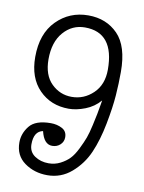

<svg xmlns="http://www.w3.org/2000/svg" viewBox="-76 -692 565 755"><g transform="rotate(10 206.5 -314.5)"><path d="M327 -318Q303 -290 268 -276.5Q233 -263 203 -263Q131 -263 84.5 -310.5Q38 -358 38 -441Q38 -534 89.5 -586Q141 -638 216 -638Q288 -638 334 -591Q380 -544 380 -441Q380 -395 376.5 -347Q373 -299 360 -231.5Q347 -164 325 -113.5Q303 -63 261.5 -27Q220 9 165 9Q113 9 74 -19Q35 -47 35 -99Q35 -135 59 -165Q83 -195 144 -195Q169 -195 189 -184.5Q209 -174 209 -150Q209 -132 196 -120Q183 -108 164 -108Q131 -108 119 -159Q83 -152 83 -100Q83 -70 106.5 -54Q130 -38 162 -38Q187 -38 208.5 -49Q230 -60 244.5 -75Q259 -90 272.5 -117.5Q286 -145 293 -164Q300 -183 307.5 -216.5Q315 -250 317.5 -263.5Q320 -277 325 -306Q326 -314 327 -318ZM328 -441Q328 -589 211 -589Q160 -589 125.5 -549.5Q91 -510 91 -441Q91 -378 125 -344.5Q159 -311 206 -311Q255 -311 291.5 -346Q328 -381 328 -441Z"/></g></svg>

Font: Bonbon
Style: Regular
Weight: 400
Designer: Ksenia Erulevich
Foundry: Cyreal (www.cyreal.org)
Version: Version 1.000